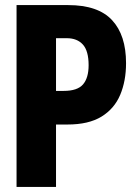

<svg xmlns="http://www.w3.org/2000/svg" viewBox="-20 -734 540 754"><path d="M45 0V-714H248Q365 -714 420 -655Q475 -596 475 -486Q475 -416 452 -361.5Q429 -307 378.5 -276Q328 -245 245 -245H200V0ZM230 -377Q284 -377 306 -402.5Q328 -428 328 -478Q328 -534 305.5 -559Q283 -584 242 -584H200V-377Z"/></svg>

Font: Noto Sans Mono ExtraCondensed Black
Style: Regular
Weight: 900
Width: 2
Designer: Monotype Design Team
Foundry: Monotype Imaging Inc.
Version: Version 2.014